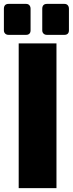

<svg xmlns="http://www.w3.org/2000/svg" viewBox="-41 -966 374 986"><path d="M55 -743H249V0H55ZM-21 -810V-921Q-21 -933 -15 -939.5Q-9 -946 3 -946H93Q104 -946 110 -939Q116 -932 116 -921V-810Q116 -799 110 -793Q104 -787 93 -787H3Q-8 -787 -14.5 -793.5Q-21 -800 -21 -810ZM176 -810V-921Q176 -933 182 -939.5Q188 -946 200 -946H290Q301 -946 307 -939Q313 -932 313 -921V-810Q313 -799 307 -793Q301 -787 290 -787H200Q189 -787 182.5 -793.5Q176 -800 176 -810Z"/></svg>

Font: Exo Black
Style: Regular
Weight: 900
Designer: Natanael Gama
Foundry: Natanael Gama
Version: Version 1.500; ttfautohint (v1.6)